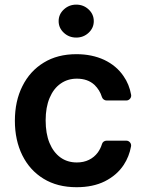

<svg xmlns="http://www.w3.org/2000/svg" viewBox="-20 -782 617 813"><path d="M164.4 -25.2Q106.2 -60.7 74.6 -124.3Q43 -188.2 43 -270.6Q43 -354 74.9 -417.3Q106.9 -481.5 165.5 -517Q223.4 -552.6 303.6 -552.6Q369.3 -552.6 421.5 -528.4Q473.4 -503.6 503.2 -459.5Q527.3 -425.1 535.2 -380.7Q535.5 -379.6 535.5 -377.1Q535.5 -369 529.5 -362.7Q523.4 -356.5 514.6 -356.5H431.5Q424.7 -356.5 419.2 -360.6Q413.7 -364.7 411.6 -371.1Q402.7 -400.6 380 -422.6Q351.6 -448.9 305.4 -448.9Q266 -448.9 236.2 -427.6Q206.7 -407 190 -367.2Q173.3 -327.4 173.3 -272.7Q173.3 -216.3 189.6 -176.8Q206 -137.1 235.8 -115.4Q265.3 -94.1 305.4 -94.1Q334.2 -94.1 356.5 -105.1Q378.9 -115.8 394.2 -136.4Q405.9 -152.7 411.6 -171.5Q413.4 -178.3 418.9 -182.4Q424.4 -186.4 431.5 -186.4H514.6Q523.1 -186.4 529.1 -180.4Q535.2 -174.4 535.2 -165.8Q535.2 -163.4 534.8 -161.9Q527 -119 503.9 -83.8Q475.1 -40.1 423.7 -14.2Q373.6 10.7 304.3 10.7Q222.7 10.7 164.4 -25.2ZM228.3 -692.5Q228.3 -721.6 250.4 -742Q272.4 -762.4 302.9 -762.4Q333.5 -762.4 355.3 -742Q377.1 -721.6 377.1 -692.5Q377.1 -663.7 355.3 -643.3Q333.5 -622.9 302.9 -622.9Q272 -622.9 250.2 -643.3Q228.3 -663.7 228.3 -692.5Z"/></svg>

Font: DeltaSans SemiBold
Style: Regular
Weight: 600
Designer: Rasmus Andersson
Foundry: rsms
Version: Version 3.012